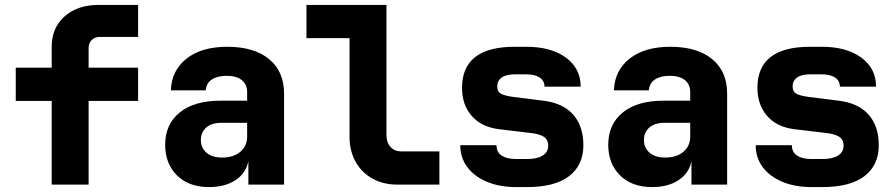

<svg xmlns="http://www.w3.org/2000/svg" viewBox="-20 -750 3640 780"><path d="M190 0V-340H44V-475H190V-560Q190 -637 242.5 -683.5Q295 -730 380 -730H541V-600H385Q365 -600 352.5 -587.5Q340 -575 340 -555V-475H541V-340H340V0Z M829 10Q747 10 699 -37.5Q651 -85 651 -162Q651 -245 710 -293Q769 -341 876 -341H984V-376Q984 -407 962.5 -424.5Q941 -442 901 -442Q863 -442 840.5 -427Q818 -412 816 -383H674Q677 -464 738 -512Q799 -560 903 -560Q1012 -560 1073 -510Q1134 -460 1134 -370V0H989V-95Q979 -46 936.5 -18Q894 10 829 10ZM882 -110Q929 -110 956.5 -133.5Q984 -157 984 -195V-251H879Q839 -251 817.5 -231.5Q796 -212 796 -181Q796 -150 818.5 -130Q841 -110 882 -110Z M1595 0Q1537 0 1493 -24.5Q1449 -49 1424.5 -93Q1400 -137 1400 -195V-595H1225V-730H1550V-200Q1550 -171 1566.5 -153Q1583 -135 1610 -135H1765V0Z M2077 10Q2009 10 1958 -11.5Q1907 -33 1878.5 -71Q1850 -109 1850 -160H1997Q1997 -132 2018 -118Q2039 -104 2077 -104H2121Q2162 -104 2184.5 -118Q2207 -132 2207 -158Q2207 -183 2189 -194.5Q2171 -206 2134 -210L2008 -225Q1935 -234 1896 -279.5Q1857 -325 1857 -393Q1857 -560 2071 -560H2118Q2219 -560 2279 -516Q2339 -472 2339 -398H2192Q2192 -422 2172.5 -435Q2153 -448 2118 -448H2071Q2036 -448 2018 -435Q2000 -422 2000 -399Q2000 -376 2017.5 -368Q2035 -360 2067 -356L2187 -341Q2268 -331 2309 -284Q2350 -237 2350 -160Q2350 -79 2292 -34.5Q2234 10 2121 10Z M2629 10Q2547 10 2499 -37.5Q2451 -85 2451 -162Q2451 -245 2510 -293Q2569 -341 2676 -341H2784V-376Q2784 -407 2762.5 -424.5Q2741 -442 2701 -442Q2663 -442 2640.5 -427Q2618 -412 2616 -383H2474Q2477 -464 2538 -512Q2599 -560 2703 -560Q2812 -560 2873 -510Q2934 -460 2934 -370V0H2789V-95Q2779 -46 2736.5 -18Q2694 10 2629 10ZM2682 -110Q2729 -110 2756.5 -133.5Q2784 -157 2784 -195V-251H2679Q2639 -251 2617.5 -231.5Q2596 -212 2596 -181Q2596 -150 2618.5 -130Q2641 -110 2682 -110Z M3277 10Q3209 10 3158 -11.5Q3107 -33 3078.5 -71Q3050 -109 3050 -160H3197Q3197 -132 3218 -118Q3239 -104 3277 -104H3321Q3362 -104 3384.5 -118Q3407 -132 3407 -158Q3407 -183 3389 -194.5Q3371 -206 3334 -210L3208 -225Q3135 -234 3096 -279.5Q3057 -325 3057 -393Q3057 -560 3271 -560H3318Q3419 -560 3479 -516Q3539 -472 3539 -398H3392Q3392 -422 3372.5 -435Q3353 -448 3318 -448H3271Q3236 -448 3218 -435Q3200 -422 3200 -399Q3200 -376 3217.5 -368Q3235 -360 3267 -356L3387 -341Q3468 -331 3509 -284Q3550 -237 3550 -160Q3550 -79 3492 -34.5Q3434 10 3321 10Z"/></svg>

Font: JetBrains Mono NL ExtraBold
Style: Regular
Weight: 800
Designer: Philipp Nurullin, Konstantin Bulenkov
Foundry: JetBrains
Version: Version 2.304; ttfautohint (v1.8.4.7-5d5b)